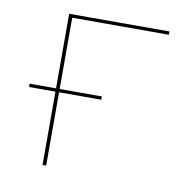

<svg xmlns="http://www.w3.org/2000/svg" viewBox="-60 -515 552 573"><g transform="rotate(10 216.5 -229.0)"><path d="M116 -448V-232H244V-222H116V0H105V-222H25V-232H105V-458H409V-448Z"/></g></svg>

Font: Ysabeau SC Hairline
Style: Regular
Weight: 100
Designer: Christian Thalmann (Catharsis Fonts)
Version: Version 0.003